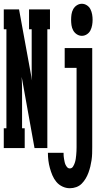

<svg xmlns="http://www.w3.org/2000/svg" viewBox="-24 -785 544 1018"><path d="M-4 0V-105H10V-630H-4V-735H77L146 -358Q144 -378 144 -399Q144 -420 144 -441V-630H130V-735H241V-630H227V0H159L91 -377Q92 -357 92.5 -336Q93 -315 93 -294V-105H107V0ZM410 -595Q396 -595 383.5 -603Q371 -611 364 -624Q357 -637 355 -651.5Q353 -666 353 -680Q353 -694 355 -708.5Q357 -723 364 -736Q371 -749 383.5 -757Q396 -765 410 -765Q424 -765 436.5 -757Q449 -749 455.5 -736Q462 -723 464.5 -708.5Q467 -694 467 -680Q467 -666 464.5 -651.5Q462 -637 455.5 -624Q449 -611 436.5 -603Q424 -595 410 -595ZM346 213Q326 213 307 204Q288 195 275 179.5Q262 164 254 145Q246 126 240.5 106Q235 86 232.5 66Q230 46 230 25H313Q313 34 313.5 42Q314 50 315.5 57.5Q317 65 318.5 73Q320 81 323.5 88.5Q327 96 332.5 102Q338 108 346 108Q357 108 363 98.5Q369 89 372.5 78.5Q376 68 377.5 58Q379 48 380 37.5Q381 27 381.5 16Q382 5 382 -5V-425H319V-530H465V-5Q465 12 464.5 29.5Q464 47 461.5 64Q459 81 455 97.5Q451 114 445 130.5Q439 147 430 162Q421 177 409 189Q397 201 380.5 207Q364 213 346 213Z"/></svg>

Font: Iosevka Slab Extrabold
Style: Regular
Weight: 800
Monospace: yes
Designer: Belleve Invis
Foundry: Belleve Invis
Version: Version 11.1.1; ttfautohint (v1.8.3)